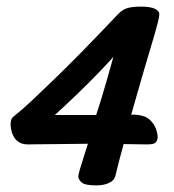

<svg xmlns="http://www.w3.org/2000/svg" viewBox="-20 -552 527 581"><path d="M407 -532Q435 -532 448.5 -525.5Q462 -519 462 -510Q462 -500 457.5 -483.5Q453 -467 449 -452Q433 -399 414.5 -335.5Q396 -272 377 -205H389Q397 -205 411 -201.5Q425 -198 435 -188Q446 -177 451.5 -163Q457 -149 457 -137Q457 -126 450 -120Q445 -115 424 -115Q406 -115 390 -115.5Q374 -116 354 -116Q353 -112 352 -108Q351 -104 349 -97Q344 -79 339 -60Q334 -41 329 -19Q325 -5 309 2Q293 9 271 9Q237 9 227 0Q217 -9 217 -18Q217 -23 222 -40.5Q227 -58 234 -79Q241 -100 246 -117Q219 -117 202 -116.5Q185 -116 158 -116Q128 -116 103 -115.5Q78 -115 64 -115Q28 -115 16 -151Q14 -158 13 -164Q12 -170 12 -174Q12 -183 14 -189.5Q16 -196 23 -201Q46 -219 78.5 -249.5Q111 -280 148 -316Q185 -352 221 -388.5Q257 -425 287 -456.5Q317 -488 336 -508Q350 -523 365.5 -527.5Q381 -532 407 -532ZM110 -172 88 -204H171Q198 -204 217.5 -204Q237 -204 271 -204Q285 -246 302 -305Q319 -364 336 -428L349 -411Q338 -396 311.5 -367Q285 -338 250 -303Q215 -268 178 -233.5Q141 -199 110 -172Z"/></svg>

Font: Lisu Bosa
Style: Bold Italic
Weight: 700
Italic angle: -19°
Designer: David Morse, Annie Olsen, Victor Gaultney, Frank Grießhammer (Latin)
Foundry: SIL International
Version: Version 2.000